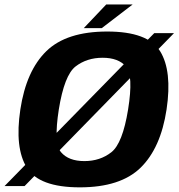

<svg xmlns="http://www.w3.org/2000/svg" viewBox="-58 -820 787 846"><path d="M-38.1 0H50.2L708.7 -674H621.7ZM293.5 5.5Q472.8 5.5 561.4 -81Q650.1 -167.5 675.9 -337.5Q701.3 -507.5 647.5 -594.3Q593.6 -681.1 414.4 -681.1Q235.1 -681.1 146.3 -594.7Q57.5 -508.2 31.6 -337.5Q6.2 -168.1 60.1 -81.3Q113.9 5.5 293.5 5.5ZM313.8 -110.2Q244.4 -110.2 211 -149.3Q177.7 -188.3 201.1 -337.5Q225.4 -488.8 275 -527.2Q324.7 -565.5 394.1 -565.5Q463.2 -565.5 496.9 -527.2Q530.6 -488.8 506.4 -337.5Q482.3 -188.2 432.6 -149.2Q382.9 -110.2 313.8 -110.2ZM311 -696H390.4L526.6 -800.4H410.1Z"/></svg>

Font: Anybody Thin
Style: Italic
Weight: 100
Italic angle: -10°
Designer: Tyler Finck
Foundry: Etcetera Type Company
Version: Version 1.114;gftools[0.9.25]